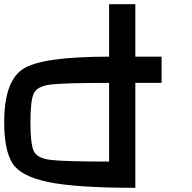

<svg xmlns="http://www.w3.org/2000/svg" viewBox="-20 -895 915 915"><path d="M750 -625V-500H625V0Q343.8 0 210.9 -27.3Q78.1 -54.7 39.1 -117.2Q0 -179.7 0 -312.5Q0 -507.8 89.8 -566.4Q179.7 -625 500 -625V-875H625V-625ZM125 -312.5Q125 -210.9 140.6 -175.8Q156.2 -140.6 222.7 -132.8Q289.1 -125 500 -125V-500Q289.1 -500 222.7 -492.2Q156.2 -484.4 140.6 -449.2Q125 -414.1 125 -312.5Z"/></svg>

Font: CraftyPE
Style: Regular
Weight: 400
Designer: Erek Butcher
Foundry: Haunted Coop
Version: Version 0.018;April 4, 2024;FontCreator 15.0.0.2962 64-bit